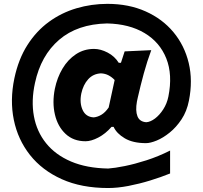

<svg xmlns="http://www.w3.org/2000/svg" viewBox="-20 -803 1042 986"><path d="M535.6 162.6Q398.4 162.6 297.4 117.2Q196.3 71.8 134 -7.1Q71.8 -85.9 51 -187.3Q30.3 -288.6 53.7 -400.4Q74.7 -499.5 120.8 -571.8Q167 -644 231.4 -690.9Q295.9 -737.8 372.8 -760.5Q449.7 -783.2 531.7 -783.2Q641.1 -783.2 727.5 -744.6Q814 -706.1 870.8 -637.7Q927.7 -569.3 949.2 -479.2Q970.7 -389.2 950.2 -286.1Q939.5 -231.4 912.4 -190.4Q885.3 -149.4 851.3 -122.1Q817.4 -94.7 784.7 -81.3Q752 -67.9 729.5 -67.9Q663.1 -67.9 621.1 -92.5Q579.1 -117.2 563.5 -151.4H552.7Q521.5 -115.7 484.9 -96.7Q448.2 -77.6 419.4 -77.6Q356.9 -77.6 316.7 -115.5Q276.4 -153.3 262 -214.8Q247.6 -276.4 261.7 -347.2Q273.4 -404.3 301 -450.7Q328.6 -497.1 369.9 -524.4Q411.1 -551.8 462.9 -551.8Q496.6 -551.8 532.7 -533Q568.8 -514.2 589.8 -480.5H601.1L620.1 -539.1L756.8 -545.4Q735.4 -487.8 718.5 -426Q701.7 -364.3 687.5 -301.8L683.1 -281.2Q674.8 -234.4 685.8 -206.1Q696.8 -177.7 731.4 -175.3Q752.4 -176.8 775.9 -194.3Q799.3 -211.9 818.4 -241.5Q837.4 -271 844.7 -307.1Q867.2 -419.4 834 -502.9Q800.8 -586.4 722.2 -633.3Q643.6 -680.2 529.8 -682.6Q377.4 -679.2 283.7 -598.6Q189.9 -518.1 159.7 -377.4Q139.6 -285.6 154.1 -206.5Q168.5 -127.4 216.6 -67.6Q264.6 -7.8 344.7 26.4Q424.8 60.5 535.6 62.5Q569.8 60.1 620.6 49.8Q671.4 39.6 731.7 20.3Q792 1 853.5 -29.8V87.9Q806.6 106.9 751 124Q695.3 141.1 639.4 151.9Q583.5 162.6 535.6 162.6ZM461.4 -200.2Q481.4 -202.1 501 -213.9Q520.5 -225.6 538.1 -251L568.8 -392.1Q555.7 -406.2 538.1 -415.8Q520.5 -425.3 498.5 -426.3Q458.5 -424.3 432.9 -396Q407.2 -367.7 397.5 -322.8Q387.7 -274.4 404.3 -238.3Q420.9 -202.1 461.4 -200.2Z"/></svg>

Font: Pinar DS2-Bold
Style: Regular
Weight: 700
Designer: Amin Abedi
Version: Version 2.000